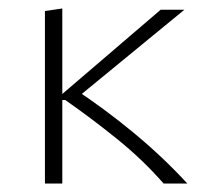

<svg xmlns="http://www.w3.org/2000/svg" viewBox="-20 -433 473 453"><path d="M366 0Q317 -56 257 -104.5Q197 -153 134 -197H122V-207L359 -410H415L153 -195V-225Q226 -177 295 -120Q364 -63 422 0ZM86 0V-407L127 -413V0Z"/></svg>

Font: Ysabeau Infant ExtraLight
Style: Regular
Weight: 250
Designer: Christian Thalmann (Catharsis Fonts)
Version: Version 2.001;gftools[0.9.30]; featfreeze: ss01,ss02,lnum